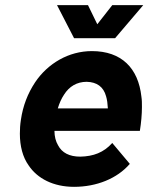

<svg xmlns="http://www.w3.org/2000/svg" viewBox="-20 -719 575 744"><path d="M426 -571 535 -699H415L357 -625L321 -699H201L267 -571ZM291 -112C249 -112 220 -127 205 -156C196 -171 191 -190 191 -212H522C527 -243 530 -276 530 -304C530 -319 530 -332 528 -344C516 -455 451 -521 336 -521C246 -521 165 -473 116 -400C87 -356 69 -309 61 -255C58 -236 57 -218 57 -201C57 -153 68 -110 91 -78C125 -27 187 5 267 5C354 5 434 -27 483 -84L415 -165C382 -128 342 -113 291 -112ZM316 -402C355 -401 381 -383 391 -346C395 -333 397 -317 398 -299H204C210 -319 218 -337 228 -352C248 -384 278 -402 316 -402Z"/></svg>

Font: Arthouse Owned
Style: Bold Italic
Weight: 700
Italic angle: -10°
Designer: Jeremy Tribby
Foundry: Tribby Type
Version: Version 1.000;PS 001.000;hotconv 1.0.88;makeotf.lib2.5.64775